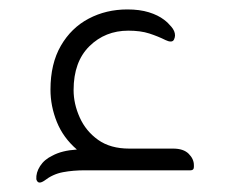

<svg xmlns="http://www.w3.org/2000/svg" viewBox="-20 -361 484 407"><path d="M254 -46H347Q369 -46 380 -35Q391 -24 391 -11V-7Q391 0 384 0H160Q135 0 113.5 4Q92 8 74 22Q68 26 64 26Q59 26 57 19Q56 5 65 -9Q74 -23 91 -31Q111 -42 143 -44Q114 -69 100.5 -102.5Q87 -136 87 -171Q87 -226 109 -264Q131 -302 168 -321.5Q205 -341 250 -341Q276 -341 295.5 -335Q315 -329 328 -319Q336 -313 343.5 -304Q351 -295 351 -286Q351 -282 349 -277.5Q347 -273 342 -273Q337 -273 331 -276Q315 -284 296.5 -290Q278 -296 252 -296Q203 -296 169.5 -263Q136 -230 136 -170Q136 -141 149 -112Q162 -83 188 -64.5Q214 -46 254 -46Z"/></svg>

Font: Zain Light
Style: Regular
Weight: 300
Designer: Zain,Boutros
Foundry: Mobile Telecommunications Company (Zain), 2024
Version: Version 1.51; ttfautohint (v1.8.4)